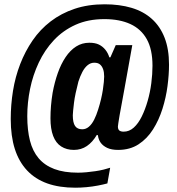

<svg xmlns="http://www.w3.org/2000/svg" viewBox="-20 -719 825 894"><path d="M331 155Q256 155 200 135Q144 115 106 74.5Q68 34 49 -25.5Q30 -85 30 -165Q30 -231 40.5 -296Q51 -361 74 -420.5Q97 -480 132 -531Q167 -582 216 -619.5Q265 -657 327.5 -678Q390 -699 467 -699Q537 -699 592.5 -682.5Q648 -666 687 -631Q726 -596 746.5 -543Q767 -490 767 -418Q767 -372 760 -318.5Q753 -265 736.5 -212.5Q720 -160 692.5 -116.5Q665 -73 625 -47Q585 -21 530 -21Q499 -21 479 -30.5Q459 -40 448.5 -55Q438 -70 436 -89L431 -91Q411 -57 384.5 -39Q358 -21 324 -21Q290 -21 265 -37Q240 -53 227.5 -86Q215 -119 215 -168Q215 -197 217.5 -227Q220 -257 225 -287Q234 -336 249 -378.5Q264 -421 285.5 -453Q307 -485 334.5 -502.5Q362 -520 396 -520Q423 -520 440.5 -511.5Q458 -503 470.5 -487.5Q483 -472 489 -452H494L519 -509H596L575 -392Q567 -348 560 -308.5Q553 -269 547 -237.5Q541 -206 537 -183Q533 -160 531 -146Q529 -132 529 -130Q529 -117 535.5 -111.5Q542 -106 556 -106Q582 -106 603 -125Q624 -144 640 -176.5Q656 -209 667.5 -249Q679 -289 684.5 -331.5Q690 -374 690 -413Q690 -489 663.5 -536.5Q637 -584 587 -607Q537 -630 466 -630Q390 -630 331.5 -603.5Q273 -577 230.5 -531.5Q188 -486 160.5 -427.5Q133 -369 120 -305Q107 -241 107 -178Q107 -113 119.5 -64Q132 -15 160 18Q188 51 233 68Q278 85 343 85Q362 85 383 83Q404 81 424.5 78Q445 75 463 70.5Q481 66 493 62L480 135Q462 140 436 145Q410 150 382.5 152.5Q355 155 331 155ZM363 -117Q380 -117 394 -129Q408 -141 418.5 -162Q429 -183 437 -209Q445 -234 450.5 -257.5Q456 -281 459 -301Q462 -321 463.5 -337Q465 -353 465 -363Q465 -383 460 -397Q455 -411 445.5 -419Q436 -427 419 -427Q402 -427 388 -415.5Q374 -404 363.5 -384Q353 -364 345 -339Q338 -312 332.5 -286.5Q327 -261 324.5 -240Q322 -219 320.5 -204Q319 -189 319 -182Q319 -148 329.5 -132.5Q340 -117 363 -117Z"/></svg>

Font: Archivo Condensed
Style: Bold Italic
Weight: 700
Width: 3
Italic angle: -10°
Designer: Hector Gatti
Foundry: Omnibus-Type
Version: Version 2.001